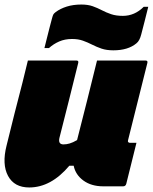

<svg xmlns="http://www.w3.org/2000/svg" viewBox="-29 -817 674 847"><path d="M94 -550H308Q319 -550 316 -539Q296 -457 275 -374Q254 -291 233 -208Q227 -180 251 -180Q264 -180 278 -184Q292 -188 311 -199Q333 -286 355.5 -374.5Q378 -463 399 -550H613Q624 -550 621 -539Q579 -369 536 -199Q534 -193 537 -190Q539 -187 544 -187H573Q562 -142 550.5 -96.5Q539 -51 528 -6Q525 5 514 5H427Q374 5 339 -20.5Q304 -46 296 -86H277Q196 10 100 10Q34 10 6.5 -41Q-21 -92 0 -175Q18 -249 34.5 -314Q51 -379 70 -452Q76 -477 82 -501Q88 -525 94 -550ZM513 -747Q565 -747 605 -787H625Q618 -759 609 -723Q600 -687 594 -665Q587 -637 573 -626Q536 -595 471 -595Q441 -595 419 -602.5Q397 -610 377.5 -620Q358 -630 337 -637.5Q316 -645 289 -645Q257 -645 232 -634Q207 -623 187 -605H167Q172 -624 178 -649Q184 -674 190.5 -698.5Q197 -723 201 -738Q204 -749 206.5 -753.5Q209 -758 217 -764Q237 -779 265.5 -788Q294 -797 330 -797Q359 -797 380 -789.5Q401 -782 420 -772Q439 -762 461 -754.5Q483 -747 513 -747Z"/></svg>

Font: Recursive Sn Lnr St XBk
Style: Italic
Weight: 1000
Italic angle: -15°
Version: Version 1.079;hotconv 1.0.112;makeotfexe 2.5.65598; ttfautoh